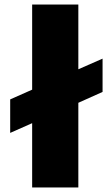

<svg xmlns="http://www.w3.org/2000/svg" viewBox="-20 -828 487 848"><path d="M25 -389 122 -432V-808H326V-522L433 -569V-422L326 -374V0H122V-284L25 -241Z"/></svg>

Font: Encode Sans Wide
Style: ExtraBold
Weight: 800
Designer: Pablo Impallari, Andres Torresi
Foundry: Pablo Impallari, Andres Torresi
Version: Version 1.000; ttfautohint (v1.00) -l 8 -r 50 -G 200 -x 14 -